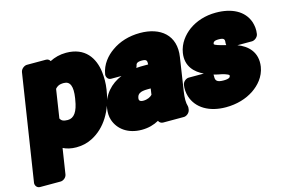

<svg xmlns="http://www.w3.org/2000/svg" viewBox="-116 -805 1889 1274"><g transform="rotate(-15 828.0 -168.0)"><path d="M301 -549C296 -559 286 -566 273 -566H142C126 -566 102 -551 98 -528L-15 203C-17 219 -6 240 17 240H158C174 240 197 226 201 203L228 28C251 40 283 48 318 48C355 48 392 41 427 23C527 -27 588 -133 608 -259L610 -270C617 -313 616 -354 612 -390C600 -489 544 -576 413 -576C371 -576 334 -566 301 -549ZM310 -142C278 -142 266 -151 258 -166L288 -362C300 -376 314 -386 347 -386C391 -386 406 -348 394 -270L392 -259C380 -180 353 -142 310 -142Z M838 -358C840 -362 842 -366 843 -370C845 -386 853 -396 885 -396C917 -396 922 -388 920 -360H895C876 -360 856 -360 838 -358ZM921 -576C845 -576 778 -555 725 -517C682 -487 638 -438 627 -370C625 -354 635 -332 658 -332H729C654 -301 595 -240 581 -148C577 -119 578 -93 586 -69C609 0 674 48 768 48C813 48 852 37 886 18C890 29 902 38 916 38H1059C1075 38 1098 23 1102 0L1103 -8C1104 -13 1104 -19 1103 -24C1095 -50 1095 -82 1102 -128L1136 -352C1159 -500 1060 -576 921 -576ZM799 -159C803 -188 820 -202 875 -202H895L889 -160C877 -147 855 -136 827 -136C803 -136 797 -147 799 -159Z M1454 -350C1433 -355 1413 -360 1399 -365C1373 -374 1375 -377 1375 -380C1377 -390 1382 -400 1414 -400C1451 -400 1456 -390 1453 -368C1453 -367 1452 -356 1454 -350ZM1321 -183C1331 -180 1339 -178 1350 -176C1372 -172 1387 -169 1397 -165C1426 -154 1424 -153 1423 -146C1422 -139 1417 -128 1376 -128C1332 -128 1320 -141 1322 -170C1322 -172 1322 -179 1321 -183ZM1261 -206H1157C1141 -206 1118 -191 1114 -168C1110 -141 1112 -114 1120 -88C1147 -2 1232 48 1346 48C1421 48 1487 28 1539 -7C1583 -37 1627 -84 1638 -152C1653 -251 1592 -305 1525 -330H1625C1641 -330 1665 -345 1669 -368C1674 -399 1670 -426 1662 -452C1633 -535 1550 -576 1442 -576C1369 -576 1305 -555 1254 -518C1213 -487 1172 -439 1162 -374C1148 -283 1204 -233 1261 -206Z"/></g></svg>

Font: Asimov Print
Style: EIt
Weight: 500
Designer: Google
Version: Version 2.000980; 2014